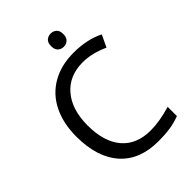

<svg xmlns="http://www.w3.org/2000/svg" viewBox="-258 -1020 1148 1148"><g transform="rotate(-45 316.0 -446.0)"><path d="M402.8 -645Q287.6 -645 221.7 -567.9Q155.8 -490.7 155.8 -356.9Q155.8 -218.8 219.7 -143.8Q283.7 -68.8 401.9 -68.8Q478 -68.8 573.2 -97.2V-19Q527.8 -2.4 485.8 3.7Q443.8 9.8 389.2 9.8Q231.4 9.8 146.2 -86.2Q61 -182.1 61 -357.9Q61 -468.3 101.8 -551.3Q142.6 -634.3 220.5 -679.2Q298.3 -724.1 403.8 -724.1Q517.1 -724.1 601.1 -682.1L564.9 -606Q479.5 -645 402.8 -645ZM336.9 -846.2Q336.9 -875.5 351.8 -888.7Q366.7 -901.9 388.7 -901.9Q409.2 -901.9 424.6 -888.7Q439.9 -875.5 439.9 -846.2Q439.9 -817.4 424.6 -803.7Q409.2 -790 388.7 -790Q366.7 -790 351.8 -803.7Q336.9 -817.4 336.9 -846.2Z"/></g></svg>

Font: NotoPenekeko
Style: Regular
Weight: 400
Designer: Monotype Design team
Foundry: Monotype Imaging Inc.
Version: Version 1.04